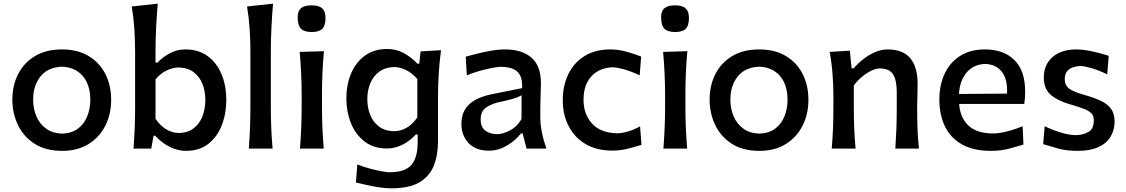

<svg xmlns="http://www.w3.org/2000/svg" viewBox="-20 -821 6221 1061"><path d="M323.7 12.7Q231.9 12.7 170.7 -26.9Q109.4 -66.4 78.9 -130.9Q48.3 -195.3 48.3 -270Q48.3 -350.1 80.8 -412.8Q113.3 -475.6 174.3 -511.7Q235.4 -547.9 321.3 -547.9Q409.7 -547.9 470.5 -511Q531.2 -474.1 562.7 -411.4Q594.2 -348.6 594.2 -270Q594.2 -189.9 561.8 -126Q529.3 -62 468.8 -24.7Q408.2 12.7 323.7 12.7ZM323.2 -82.5Q376.5 -84.5 410.9 -110.4Q445.3 -136.2 462.2 -178.5Q479 -220.7 479 -270Q479 -350.6 438.5 -399.7Q397.9 -448.7 323.2 -452.6Q243.7 -449.2 203.4 -398.2Q163.1 -347.2 163.1 -270Q163.1 -221.2 180.7 -179.2Q198.2 -137.2 233.9 -110.8Q269.5 -84.5 323.2 -82.5Z M1006.8 12.7Q963.9 12.7 919.9 -8.3Q876 -29.3 837.9 -70.8H828.6L815.9 0H717.8Q722.2 -58.6 724.4 -113.3Q726.6 -168 726.6 -234.4V-531.2Q726.6 -598.1 722.4 -660.9Q718.3 -723.6 708 -785.2L851.6 -800.8Q846.2 -736.3 842.8 -669.7Q839.4 -603 839.4 -531.2V-475.1H850.1Q878.4 -504.9 918 -526.4Q957.5 -547.9 1004.9 -547.9Q1077.1 -547.9 1127.4 -511Q1177.7 -474.1 1204.1 -411.1Q1230.5 -348.1 1230.5 -268.6Q1230.5 -193.8 1205.8 -129.6Q1181.2 -65.4 1131.6 -26.4Q1082 12.7 1006.8 12.7ZM968.3 -85.9Q1019 -87.4 1051.5 -113Q1084 -138.7 1099.4 -179.7Q1114.7 -220.7 1114.7 -267.6Q1114.7 -317.4 1098.6 -357.7Q1082.5 -397.9 1049.8 -422.4Q1017.1 -446.8 966.8 -448.2Q934.6 -447.8 900.6 -431.4Q866.7 -415 839.4 -382.8V-164.1Q892.1 -88.4 968.3 -85.9Z M1355 0Q1359.4 -58.6 1361.6 -113.3Q1363.8 -168 1363.8 -234.4V-531.2Q1363.8 -598.1 1359.6 -660.9Q1355.5 -723.6 1345.2 -785.2L1488.8 -800.8Q1483.4 -736.3 1480 -669.7Q1476.6 -603 1476.6 -531.2V-234.4Q1476.6 -168 1479 -113.3Q1481.4 -58.6 1486.3 0Z M1637.7 0Q1642.1 -58.6 1644.5 -113.3Q1647 -168 1647 -234.4V-287.6Q1647 -362.3 1644 -419.2Q1641.1 -476.1 1636.2 -534.2L1770 -538.1Q1764.6 -479 1762 -421.1Q1759.3 -363.3 1759.3 -287.6V-234.4Q1759.3 -168 1761.7 -113.3Q1764.2 -58.6 1769 0ZM1701.7 -644Q1661.6 -644 1643.3 -662.4Q1625 -680.7 1625 -726.6Q1625 -759.8 1643.3 -775.6Q1661.6 -791.5 1702.6 -791.5Q1743.2 -791.5 1761 -774.4Q1778.8 -757.3 1778.8 -721.7Q1778.8 -679.2 1760.7 -661.6Q1742.7 -644 1701.7 -644Z M2142.6 219.7Q2111.3 219.7 2074.5 214.1Q2037.6 208.5 2003.7 200.7Q1969.7 192.9 1946.8 187.5L1954.6 87.9Q1989.7 101.6 2025.6 111.1Q2061.5 120.6 2090.3 125.7Q2119.1 130.9 2132.3 130.9Q2219.2 130.9 2253.7 89.8Q2288.1 48.8 2288.1 -33.7V-78.1H2278.3Q2242.7 -39.6 2201.4 -20Q2160.2 -0.5 2119.6 -0.5Q2043.9 -0.5 1993.9 -39.6Q1943.8 -78.6 1918.9 -141.6Q1894 -204.6 1894 -276.9Q1894 -353 1920.2 -415Q1946.3 -477.1 1996.8 -513.7Q2047.4 -550.3 2120.1 -550.3Q2170.9 -550.3 2212.9 -526.9Q2254.9 -503.4 2286.1 -469.2H2296.9L2304.2 -537.1L2417 -543.5Q2408.7 -479 2404.5 -414.8Q2400.4 -350.6 2400.4 -289.1V-40.5Q2400.4 37.6 2376.5 96.2Q2352.5 154.8 2296.4 187.3Q2240.2 219.7 2142.6 219.7ZM2157.2 -95.7Q2233.9 -97.2 2286.1 -171.9V-384.3Q2259.3 -416 2225.1 -433.1Q2190.9 -450.2 2158.7 -450.7Q2108.9 -449.2 2075.9 -425Q2043 -400.9 2026.4 -361.1Q2009.8 -321.3 2009.8 -272.9Q2009.8 -227.1 2025.4 -187Q2041 -147 2073.7 -122.1Q2106.4 -97.2 2157.2 -95.7Z M2683.6 11.7Q2608.4 11.7 2569.1 -30.5Q2529.8 -72.8 2529.8 -136.2Q2529.8 -180.2 2546.1 -209.7Q2562.5 -239.3 2588.4 -257.3Q2614.3 -275.4 2643.3 -285.4Q2672.4 -295.4 2697.8 -300.3L2865.2 -334Q2867.2 -382.8 2852.1 -408.2Q2836.9 -433.6 2809.3 -442.6Q2781.7 -451.7 2745.1 -451.7Q2731 -451.7 2701.2 -446Q2671.4 -440.4 2634 -430.2Q2596.7 -419.9 2559.6 -404.8L2553.7 -507.8Q2579.1 -514.6 2616 -524.2Q2652.8 -533.7 2693.6 -540.8Q2734.4 -547.9 2772 -547.9Q2862.8 -547.9 2916 -503.2Q2969.2 -458.5 2969.2 -358.9Q2969.2 -334 2967.5 -297.1Q2965.8 -260.3 2965.8 -227.1V-169.4Q2965.8 -96.2 2999.5 0H2889.6L2868.2 -84H2858.9Q2828.6 -43.9 2780.5 -16.1Q2732.4 11.7 2683.6 11.7ZM2727.5 -79.6Q2757.8 -79.6 2797.9 -100.3Q2837.9 -121.1 2861.8 -163.1L2862.3 -294.4Q2854.5 -290 2842 -284.7Q2829.6 -279.3 2806.2 -272.7Q2782.7 -266.1 2740.7 -257.3Q2699.2 -248.5 2667.7 -228Q2636.2 -207.5 2636.2 -162.1Q2636.2 -117.7 2662.6 -98.6Q2689 -79.6 2727.5 -79.6Z M3363.8 11.2Q3276.9 11.2 3215.6 -25.1Q3154.3 -61.5 3122.1 -124.5Q3089.8 -187.5 3089.8 -267.1Q3089.8 -347.2 3120.4 -410.6Q3150.9 -474.1 3209.7 -511Q3268.6 -547.9 3353 -547.9Q3397.9 -547.9 3444.3 -534.7Q3490.7 -521.5 3522.9 -508.8L3515.1 -404.8Q3463.4 -428.7 3424.1 -439Q3384.8 -449.2 3364.7 -449.2Q3292.5 -446.8 3248.5 -399.7Q3204.6 -352.5 3204.6 -270Q3204.6 -189.9 3251.7 -138.2Q3298.8 -86.4 3389.2 -84.5Q3416.5 -84.5 3449.7 -94.2Q3482.9 -104 3517.1 -122.6L3524.9 -20.5Q3495.1 -11.2 3452.4 0Q3409.7 11.2 3363.8 11.2Z M3646 0Q3650.4 -58.6 3652.8 -113.3Q3655.3 -168 3655.3 -234.4V-287.6Q3655.3 -362.3 3652.3 -419.2Q3649.4 -476.1 3644.5 -534.2L3778.3 -538.1Q3772.9 -479 3770.3 -421.1Q3767.6 -363.3 3767.6 -287.6V-234.4Q3767.6 -168 3770 -113.3Q3772.5 -58.6 3777.3 0ZM3710 -644Q3669.9 -644 3651.6 -662.4Q3633.3 -680.7 3633.3 -726.6Q3633.3 -759.8 3651.6 -775.6Q3669.9 -791.5 3710.9 -791.5Q3751.5 -791.5 3769.3 -774.4Q3787.1 -757.3 3787.1 -721.7Q3787.1 -679.2 3769 -661.6Q3751 -644 3710 -644Z M4176.8 12.7Q4085 12.7 4023.7 -26.9Q3962.4 -66.4 3931.9 -130.9Q3901.4 -195.3 3901.4 -270Q3901.4 -350.1 3933.8 -412.8Q3966.3 -475.6 4027.3 -511.7Q4088.4 -547.9 4174.3 -547.9Q4262.7 -547.9 4323.5 -511Q4384.3 -474.1 4415.8 -411.4Q4447.3 -348.6 4447.3 -270Q4447.3 -189.9 4414.8 -126Q4382.3 -62 4321.8 -24.7Q4261.2 12.7 4176.8 12.7ZM4176.3 -82.5Q4229.5 -84.5 4263.9 -110.4Q4298.3 -136.2 4315.2 -178.5Q4332 -220.7 4332 -270Q4332 -350.6 4291.5 -399.7Q4251 -448.7 4176.3 -452.6Q4096.7 -449.2 4056.4 -398.2Q4016.1 -347.2 4016.1 -270Q4016.1 -221.2 4033.7 -179.2Q4051.3 -137.2 4086.9 -110.8Q4122.6 -84.5 4176.3 -82.5Z M4576.2 0Q4581.1 -58.6 4583.3 -113.3Q4585.4 -168 4585.4 -234.4V-287.6Q4585.4 -347.2 4580.8 -409.7Q4576.2 -472.2 4564.9 -534.2L4676.3 -541L4686 -443.4H4697.3Q4718.3 -468.3 4748.5 -492.4Q4778.8 -516.6 4814 -532.2Q4849.1 -547.9 4884.8 -547.9Q4969.2 -547.9 5010 -499.5Q5050.8 -451.2 5050.8 -356.9Q5050.8 -322.3 5049.6 -290.8Q5048.3 -259.3 5048.3 -234.4Q5048.3 -168 5050 -113.3Q5051.8 -58.6 5058.1 0H4927.7Q4931.6 -58.6 4933.6 -112.5Q4935.5 -166.5 4935.5 -228.5V-313.5Q4935.5 -377.9 4915 -410.4Q4894.5 -442.9 4841.3 -442.9Q4820.8 -442.9 4794.7 -430.2Q4768.6 -417.5 4742.9 -396.2Q4717.3 -375 4698.2 -348.6V-228.5Q4698.2 -166.5 4700.4 -112.5Q4702.6 -58.6 4708 0Z M5456.5 12.7Q5357.9 12.7 5294.7 -23.7Q5231.4 -60.1 5201.2 -124Q5170.9 -188 5170.9 -270Q5170.9 -351.1 5200.2 -413.8Q5229.5 -476.6 5285.9 -512.2Q5342.3 -547.9 5422.4 -547.9Q5526.4 -547.9 5585.7 -489.3Q5645 -430.7 5645 -315.4Q5645 -276.4 5640.1 -246.6H5280.3Q5285.6 -170.4 5331.8 -127Q5377.9 -83.5 5469.2 -83.5Q5500.5 -83.5 5544.9 -94.7Q5589.4 -106 5630.9 -123.5L5635.7 -22Q5603 -12.2 5557.6 0.2Q5512.2 12.7 5456.5 12.7ZM5544.9 -303.7Q5548.8 -381.8 5516.8 -423.6Q5484.9 -465.3 5423.8 -467.8Q5360.4 -465.3 5322 -420.7Q5283.7 -376 5279.3 -301.8Z M5933.6 12.7Q5873 12.7 5825 -1Q5776.9 -14.6 5744.6 -24.4L5752.9 -123.5Q5797.4 -102.1 5843.8 -88.1Q5890.1 -74.2 5927.2 -74.2Q5966.8 -75.7 5995.6 -92.3Q6024.4 -108.9 6024.4 -156.7Q6024.4 -179.7 6012.2 -193.6Q6000 -207.5 5971.7 -218.8Q5943.4 -230 5894.5 -244.1Q5828.1 -262.7 5788.1 -295.7Q5748 -328.6 5748 -392.6Q5748 -462.4 5795.7 -505.1Q5843.3 -547.9 5929.2 -547.9Q5959 -547.9 5992.2 -541.7Q6025.4 -535.6 6055.7 -527.6Q6085.9 -519.5 6106.9 -512.7L6098.6 -410.2Q6049.8 -433.6 6009.5 -445.1Q5969.2 -456.5 5949.7 -456.5Q5932.6 -455.6 5912.6 -450Q5892.6 -444.3 5878.2 -429Q5863.8 -413.6 5863.8 -383.3Q5863.8 -350.1 5887.2 -332Q5910.6 -314 5969.7 -297.4Q6024.9 -281.7 6062.5 -264.2Q6100.1 -246.6 6119.6 -219.7Q6139.2 -192.9 6139.2 -148.9Q6139.2 -103.5 6117.9 -66.9Q6096.7 -30.3 6051.3 -8.8Q6005.9 12.7 5933.6 12.7Z"/></svg>

Font: Pinar DS4-Medium
Style: Regular
Weight: 500
Designer: Amin Abedi
Version: Version 2.000